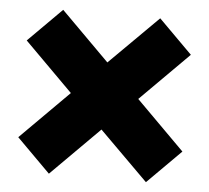

<svg xmlns="http://www.w3.org/2000/svg" viewBox="-46 -632 745 684"><g transform="rotate(5 326.5 -290.0)"><path d="M620 -117 500 3 326 -170 153 3 33 -117 206 -290 33 -463 153 -583 326 -410 500 -583 620 -463 447 -290Z"/></g></svg>

Font: M PLUS 1p Black
Style: Regular
Weight: 900
Version: Version 1.061